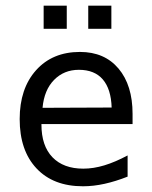

<svg xmlns="http://www.w3.org/2000/svg" viewBox="-20 -649 540 681"><path d="M450.2 -245.1V-209H127V-207Q127 -131.8 166 -91.3Q205.1 -50.8 275.4 -50.8Q311.5 -50.8 350.1 -62.5Q388.7 -74.2 432.6 -97.7V-22.5Q390.6 -5.9 351.1 2.9Q311.5 11.7 274.4 11.7Q168.9 11.7 109.4 -51.8Q49.8 -115.2 49.8 -226.6Q49.8 -335 107.9 -399.9Q166 -464.8 263.7 -464.8Q350.6 -464.8 400.4 -405.8Q450.2 -346.7 450.2 -245.1ZM376 -267.6Q374 -333 344.7 -367.2Q315.4 -401.4 259.8 -401.4Q207 -401.4 171.9 -365.7Q136.7 -330.1 130.9 -266.6ZM134.8 -628.9H216.8V-546.9H134.8ZM293 -628.9H375V-546.9H293Z"/></svg>

Font: BabelStone Xiangqi
Style: Regular
Weight: 400
Designer: Andrew West
Foundry: BabelStone
Version: Version 11.000 June 09, 2018